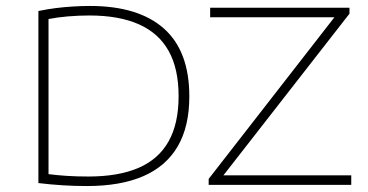

<svg xmlns="http://www.w3.org/2000/svg" viewBox="-20 -621 1236 645"><path d="M272 4Q231.5 4 191 1.5Q150.5 -1 109 -6V-584Q137.5 -590 167.2 -593.8Q197 -597.5 226.2 -599.2Q255.5 -601 282 -601Q445 -601 530.5 -525.2Q616 -449.5 616 -297Q616 -196 577 -129.2Q538 -62.5 461.5 -29.2Q385 4 272 4ZM277 -28Q378 -28 445.2 -57Q512.5 -86 546.2 -145.8Q580 -205.5 580 -298Q580 -390 546.5 -450Q513 -510 446.2 -539.5Q379.5 -569 280 -569Q244 -569 206.8 -565.8Q169.5 -562.5 143 -557V-36Q170 -32.5 204 -30.2Q238 -28 277 -28ZM681 0V-20L1112 -574L1118 -563H686V-595H1154V-575L722 -21L716 -32H1160V0Z"/></svg>

Font: Encode Sans SC Expanded Thin
Style: Regular
Weight: 250
Width: 7
Designer: Multiple Designers
Foundry: Impallari Type
Version: Version 3.002